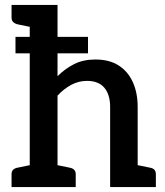

<svg xmlns="http://www.w3.org/2000/svg" viewBox="-20 -761 670 781"><path d="M101 0V-741H214V-451Q245 -482 282 -500.5Q319 -519 368 -519Q425 -519 463 -494.5Q501 -470 520.5 -426.5Q540 -383 540 -326V0H428V-326Q428 -376 404.5 -404Q381 -432 334 -432Q300 -432 270 -416Q240 -400 214 -372V0ZM514 0 526 -92 590 -79Q602 -77 608 -70.5Q614 -64 614 -52V0ZM27 0V-52Q27 -64 33.5 -70.5Q40 -77 52 -79L115 -92L127 0ZM127 -741 115 -649 52 -662Q40 -665 33.5 -671.5Q27 -678 27 -690V-741ZM188 0 200 -92 263 -79Q275 -77 281.5 -70.5Q288 -64 288 -52V0ZM43 -544V-611H338V-544Z"/></svg>

Font: Aleo SemiBold
Style: Regular
Weight: 600
Designer: Alessio Laiso
Foundry: Alessio Laiso
Version: Version 2.001;gftools[0.9.29]